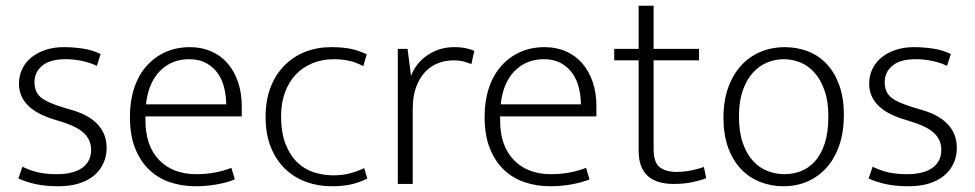

<svg xmlns="http://www.w3.org/2000/svg" viewBox="-20 -640 3393 668"><path d="M317 -411Q267 -434 208 -434Q154 -434 127 -411.5Q100 -389 100 -354Q100 -319 123 -300.5Q146 -282 204 -265L234 -256Q291 -239 321 -206Q351 -173 351 -125Q351 -97 340 -72.5Q329 -48 308 -30Q287 -12 255.5 -2Q224 8 183 8Q138 8 104 0.5Q70 -7 44 -19L58 -60Q84 -47 112 -40.5Q140 -34 178 -34Q235 -34 266 -56Q297 -78 297 -119Q297 -151 274.5 -174.5Q252 -198 195 -216L163 -226Q46 -263 46 -349Q46 -377 57.5 -400.5Q69 -424 89.5 -440.5Q110 -457 138.5 -466.5Q167 -476 202 -476Q234 -476 268 -471Q302 -466 330 -452Z M821 -235H486V-221Q486 -133 533.5 -83.5Q581 -34 663 -34Q728 -34 785 -56L797 -16Q771 -5 734.5 1.5Q698 8 660 8Q613 8 571.5 -6Q530 -20 499 -49.5Q468 -79 450 -124.5Q432 -170 432 -234Q432 -289 447 -334Q462 -379 490 -410.5Q518 -442 556 -459Q594 -476 641 -476Q681 -476 714.5 -461.5Q748 -447 771.5 -420Q795 -393 808 -355Q821 -317 821 -271ZM767 -277Q767 -306 760 -334.5Q753 -363 737.5 -385Q722 -407 697.5 -420.5Q673 -434 638 -434Q577 -434 536.5 -393Q496 -352 488 -277Z M1140 -30Q1172 -30 1198 -37Q1224 -44 1247 -55L1258 -19Q1231 -5 1201.5 1.5Q1172 8 1134 8Q1087 8 1045.5 -7Q1004 -22 972.5 -52Q941 -82 922.5 -127.5Q904 -173 904 -234Q904 -290 921 -335Q938 -380 969 -411.5Q1000 -443 1041.5 -459.5Q1083 -476 1133 -476Q1164 -476 1193 -471.5Q1222 -467 1256 -451L1244 -410Q1217 -424 1192.5 -429Q1168 -434 1142 -434Q1101 -434 1067 -420Q1033 -406 1009 -380.5Q985 -355 971.5 -318.5Q958 -282 958 -237Q958 -177 974 -137.5Q990 -98 1015.5 -74Q1041 -50 1073.5 -40Q1106 -30 1140 -30Z M1364 0V-470H1398L1410 -376Q1427 -421 1468 -448.5Q1509 -476 1560 -476Q1584 -476 1602 -472Q1620 -468 1630 -463L1620 -417Q1608 -422 1593 -426Q1578 -430 1558 -430Q1529 -430 1503.5 -420Q1478 -410 1458.5 -389Q1439 -368 1427.5 -336.5Q1416 -305 1416 -262V0Z M2055 -235H1720V-221Q1720 -133 1767.5 -83.5Q1815 -34 1897 -34Q1962 -34 2019 -56L2031 -16Q2005 -5 1968.5 1.5Q1932 8 1894 8Q1847 8 1805.5 -6Q1764 -20 1733 -49.5Q1702 -79 1684 -124.5Q1666 -170 1666 -234Q1666 -289 1681 -334Q1696 -379 1724 -410.5Q1752 -442 1790 -459Q1828 -476 1875 -476Q1915 -476 1948.5 -461.5Q1982 -447 2005.5 -420Q2029 -393 2042 -355Q2055 -317 2055 -271ZM2001 -277Q2001 -306 1994 -334.5Q1987 -363 1971.5 -385Q1956 -407 1931.5 -420.5Q1907 -434 1872 -434Q1811 -434 1770.5 -393Q1730 -352 1722 -277Z M2412 -430H2254V-122Q2254 -75 2275 -58.5Q2296 -42 2333 -42Q2362 -42 2387 -47.5Q2412 -53 2429 -59L2437 -20Q2417 -12 2388 -6Q2359 0 2324 0Q2264 0 2233 -28.5Q2202 -57 2202 -115V-430H2117V-470H2202V-620H2254V-470H2412Z M2916 -240Q2916 -181 2900 -134.5Q2884 -88 2855.5 -56.5Q2827 -25 2789 -8.5Q2751 8 2706 8Q2662 8 2623.5 -7.5Q2585 -23 2557 -53Q2529 -83 2513 -127.5Q2497 -172 2497 -230Q2497 -289 2513.5 -335Q2530 -381 2559 -412.5Q2588 -444 2627 -460Q2666 -476 2710 -476Q2754 -476 2792 -461Q2830 -446 2857.5 -416Q2885 -386 2900.5 -342Q2916 -298 2916 -240ZM2862 -235Q2862 -287 2849 -324.5Q2836 -362 2814.5 -386.5Q2793 -411 2765 -422.5Q2737 -434 2707 -434Q2677 -434 2649 -422.5Q2621 -411 2599 -386.5Q2577 -362 2564 -324.5Q2551 -287 2551 -235Q2551 -180 2564.5 -142Q2578 -104 2600 -80Q2622 -56 2650.5 -45Q2679 -34 2709 -34Q2739 -34 2766.5 -44.5Q2794 -55 2815.5 -79Q2837 -103 2849.5 -141.5Q2862 -180 2862 -235Z M3275 -411Q3225 -434 3166 -434Q3112 -434 3085 -411.5Q3058 -389 3058 -354Q3058 -319 3081 -300.5Q3104 -282 3162 -265L3192 -256Q3249 -239 3279 -206Q3309 -173 3309 -125Q3309 -97 3298 -72.5Q3287 -48 3266 -30Q3245 -12 3213.5 -2Q3182 8 3141 8Q3096 8 3062 0.5Q3028 -7 3002 -19L3016 -60Q3042 -47 3070 -40.5Q3098 -34 3136 -34Q3193 -34 3224 -56Q3255 -78 3255 -119Q3255 -151 3232.5 -174.5Q3210 -198 3153 -216L3121 -226Q3004 -263 3004 -349Q3004 -377 3015.5 -400.5Q3027 -424 3047.5 -440.5Q3068 -457 3096.5 -466.5Q3125 -476 3160 -476Q3192 -476 3226 -471Q3260 -466 3288 -452Z"/></svg>

Font: Ek Mukta ExtraLight
Style: Regular
Weight: 275
Designer: Girish Dalvi and Yashodeep Gholap
Foundry: Ek Type
Version: Version 2.538;PS 1.002;hotconv 16.6.51;makeotf.lib2.5.65220;